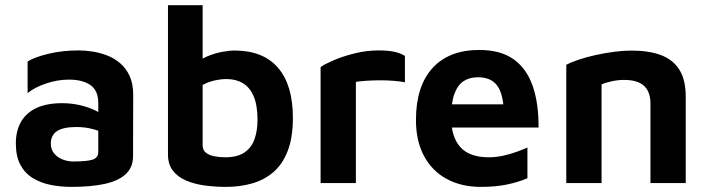

<svg xmlns="http://www.w3.org/2000/svg" viewBox="-20 -716 2770 751"><path d="M259.8 15Q215.4 15 176.2 6.8Q137 -1.4 106.7 -20.5Q76.4 -39.6 59.2 -72.4Q42 -105.2 42 -155Q42 -204.4 62.2 -239.5Q82.4 -274.6 122.4 -293.5Q162.4 -312.4 223 -312.4Q257.6 -312.4 289.3 -305.4Q321 -298.4 346.3 -287Q371.6 -275.6 387 -261.8L394.4 -190.4Q373.8 -202.8 343.5 -211Q313.2 -219.2 278.6 -219.2Q227.6 -219.2 203.2 -203.3Q178.8 -187.4 178.8 -154Q178.8 -131.6 191.5 -116.1Q204.2 -100.6 224.3 -92.5Q244.4 -84.4 266.6 -84.4Q319.6 -84.4 342 -91.5Q364.4 -98.6 364.4 -121.8V-313.6Q364.4 -361.4 334 -383Q303.6 -404.6 249 -404.6Q205.4 -404.6 160.4 -389.5Q115.4 -374.4 88 -351.8V-475.4Q113.6 -492 168.3 -505.4Q223 -518.8 288.2 -518.8Q312.8 -518.8 341.7 -514.4Q370.6 -510 398.6 -499.3Q426.6 -488.6 449.9 -468.8Q473.2 -449 487.1 -418.7Q501 -388.4 501 -344.4L500.4 -105.4Q500.4 -60.8 471 -34.2Q441.6 -7.6 387.8 3.7Q334 15 259.8 15Z M864 15Q822 15 781.4 9.6Q740.8 4.2 708.2 -9.7Q675.6 -23.6 656.3 -48.3Q637 -73 637 -112.6V-695.6H772.6V-421L744.6 -464.6Q762.4 -483.6 790.8 -495.6Q819.2 -507.6 848.3 -513Q877.4 -518.4 897 -518.4Q1009.4 -518.4 1067.5 -450.9Q1125.6 -383.4 1125.6 -255.4Q1125.6 -177.8 1105.3 -125.5Q1085 -73.2 1049.2 -42.6Q1013.4 -12 965.9 1.5Q918.4 15 864 15ZM861.2 -100.8Q908.4 -100.8 936.2 -119.7Q964 -138.6 975.6 -171.8Q987.2 -205 987.2 -247.6Q987.2 -304 972.3 -339.1Q957.4 -374.2 930.2 -390.5Q903 -406.8 865.8 -406.8Q844 -406.8 818.7 -401Q793.4 -395.2 772.6 -383.8V-148.2Q772.6 -129.2 784.9 -119.1Q797.2 -109 817.5 -104.9Q837.8 -100.8 861.2 -100.8Z M1234 0V-453.6Q1247.8 -464 1283.5 -479.6Q1319.2 -495.2 1366.2 -507Q1413.2 -518.8 1460.4 -518.8Q1502 -518.8 1526.2 -512.6Q1550.4 -506.4 1563.8 -497.2V-394.2Q1545 -397.8 1519.3 -399.9Q1493.6 -402 1466.4 -401.9Q1439.2 -401.8 1414.4 -400.2Q1389.6 -398.6 1372 -395.8V0Z M1860.8 15Q1784.6 15 1727.4 -16Q1670.2 -47 1638.6 -105.7Q1607 -164.4 1607 -246.4Q1607 -378.4 1671.5 -449.5Q1736 -520.6 1854.8 -520.6Q1937.8 -520.6 1988.8 -484.3Q2039.8 -448 2063.4 -380.4Q2087 -312.8 2086.6 -217.2H1698.8L1686.4 -307.8H1974.2L1951.6 -266.6Q1949.8 -346.4 1925.6 -380.1Q1901.4 -413.8 1849.4 -413.8Q1817.4 -413.8 1794.1 -399.1Q1770.8 -384.4 1757.8 -350.1Q1744.8 -315.8 1744.8 -256.2Q1744.8 -180.8 1780.4 -140.8Q1816 -100.8 1891.8 -100.8Q1920.6 -100.8 1949.1 -107.2Q1977.6 -113.6 2001.6 -122.4Q2025.6 -131.2 2043 -139V-18.8Q2007.6 -3.6 1963.2 5.7Q1918.8 15 1860.8 15Z M2195 -462.6Q2214.2 -472.8 2244.5 -482.9Q2274.8 -493 2310.3 -500.8Q2345.8 -508.6 2382 -513.4Q2418.2 -518.2 2449.8 -518.2Q2518.6 -518.2 2565.8 -500.3Q2613 -482.4 2637.6 -442.9Q2662.2 -403.4 2662.2 -338.2V0H2524.2V-311.8Q2524.2 -331 2519.1 -347.7Q2514 -364.4 2502.5 -376.9Q2491 -389.4 2470.9 -396.4Q2450.8 -403.4 2420.8 -403.4Q2397 -403.4 2372.7 -398.1Q2348.4 -392.8 2333 -385.8V0H2195Z"/></svg>

Font: Maven Pro VF Beta
Style: Regular
Weight: 400
Designer: Joe Prince
Foundry: Joe Prince
Version: Version 2.002